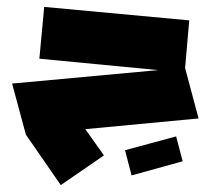

<svg xmlns="http://www.w3.org/2000/svg" viewBox="-20 -395 610 556"><path d="M55 -5 15 -153 438 -192 94 -225 108 -375 528 -336 516 -198 555 -52 227 -21 281 55 156 141 55 -5ZM361 113 342 40 490 0 509 72Z"/></svg>

Font: Blaka Ink
Style: Regular
Weight: 400
Designer: Mohamed Gaber
Foundry: Kief Type Foundry
Version: Version 1.003; ttfautohint (v1.8.4.7-5d5b)